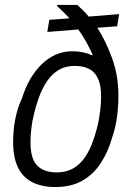

<svg xmlns="http://www.w3.org/2000/svg" viewBox="-20 -743 531 775"><path d="M204 12Q149 12 110.5 -7.5Q72 -27 52.5 -67Q33 -107 33 -170Q33 -219 42 -264Q51 -309 69 -347Q82 -389 102 -423.5Q122 -458 147.5 -483Q173 -508 204 -522Q235 -536 272 -536Q294 -536 314 -532Q334 -528 351 -520L354 -522Q341 -551 326.5 -576.5Q312 -602 296 -624L171 -614L179 -663L260 -669Q247 -684 234 -696Q221 -708 210 -719L211 -723H292Q302 -714 314.5 -702Q327 -690 338 -676L461 -686L453 -637L373 -631Q408 -576 433 -506.5Q458 -437 458 -357Q458 -315 452.5 -272.5Q447 -230 434 -192Q417 -131 387 -85Q357 -39 312 -13.5Q267 12 204 12ZM209 -47Q247 -47 275 -63Q303 -79 323.5 -109Q344 -139 357 -179Q365 -201 371 -224Q377 -247 380.5 -269Q384 -291 386 -312.5Q388 -334 388 -355Q388 -399 375.5 -426Q363 -453 339.5 -465Q316 -477 281 -477Q245 -477 217.5 -461Q190 -445 170 -415.5Q150 -386 136 -347Q125 -315 117.5 -284.5Q110 -254 106.5 -224.5Q103 -195 103 -168Q103 -124 115 -97.5Q127 -71 151.5 -59Q176 -47 209 -47Z"/></svg>

Font: Archivo SemiCondensed Light
Style: Italic
Weight: 300
Width: 4
Italic angle: -10°
Designer: Hector Gatti
Foundry: Omnibus-Type
Version: Version 2.001